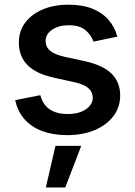

<svg xmlns="http://www.w3.org/2000/svg" viewBox="-20 -573 583 830"><path d="M270.5 11.2Q210 11.2 162.8 -6.3Q115.7 -23.9 85.7 -57.9Q55.7 -91.8 45.9 -140.1L154.3 -161.6Q165.5 -120.1 195.3 -100.1Q225.1 -80.1 272 -80.1Q321.8 -80.1 351.3 -100.6Q380.9 -121.1 380.9 -150.4Q380.9 -175.3 362.3 -191.7Q343.8 -208 305.2 -216.8L212.9 -237.3Q136.2 -253.9 98.9 -291.7Q61.5 -329.6 61.5 -388.7Q61.5 -438.5 88.9 -475.1Q116.2 -511.7 164.6 -532.2Q212.9 -552.7 276.4 -552.7Q336.4 -552.7 379.4 -535.4Q422.4 -518.1 449.2 -487.1Q476.1 -456.1 487.3 -414.6L384.3 -393.1Q374 -421.9 349.1 -442.9Q324.2 -463.9 277.3 -463.9Q234.4 -463.9 205.8 -444.8Q177.2 -425.8 177.2 -396Q177.2 -370.1 196.3 -353.8Q215.3 -337.4 258.8 -327.6L348.6 -308.1Q425.3 -291 462.4 -254.4Q499.5 -217.8 499.5 -160.6Q499.5 -109.9 470.5 -71.3Q441.4 -32.7 389.6 -10.7Q337.9 11.2 270.5 11.2ZM178.2 237.3 219.7 57.6H331.1L262.2 237.3Z"/></svg>

Font: Inter
Style: 540
Weight: 540
Designer: Rasmus Andersson
Foundry: rsms
Version: Version 4.001;git-66647c0bb